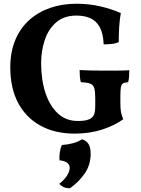

<svg xmlns="http://www.w3.org/2000/svg" viewBox="-20 -705 752 1026"><path d="M379 9Q273.8 9 196.3 -33.5Q118.8 -76 76.9 -155.1Q35 -234.2 35 -344.6Q35 -426.8 61.3 -490.3Q87.6 -553.8 135.3 -597Q183 -640.2 247.4 -662.6Q311.8 -685 388.6 -685Q457 -685 519.3 -670.2Q581.6 -655.4 625.6 -635Q619.2 -600 616.9 -561.1Q614.6 -522.2 614.6 -480Q596.6 -472 575.1 -470Q553.6 -468 534 -468Q531.4 -527.2 512.6 -560.7Q493.8 -594.2 462.2 -608Q430.6 -621.8 388.8 -621.8Q322 -621.8 280.2 -585.5Q238.4 -549.2 219.1 -491Q199.8 -432.8 199.8 -367.8Q199.8 -279.2 222.6 -209.5Q245.4 -139.8 288.7 -99.2Q332 -58.6 394.8 -58.6Q415.2 -58.6 429.1 -60.4Q443 -62.2 456.2 -67.4Q471.4 -73.6 480.2 -87.8Q489 -102 489 -140.6V-181Q489 -216.4 483.5 -234.4Q478 -252.4 461.3 -258.4Q444.6 -264.4 412 -266Q408.4 -278.4 406.9 -295.2Q405.4 -312 405.4 -330.6Q431 -329 468.2 -328.3Q505.4 -327.6 537.6 -327.6Q568.6 -327.6 606.9 -327.8Q645.2 -328 670.8 -329.6Q670.8 -314 669.8 -297.4Q668.8 -280.8 664.8 -266Q646 -264.4 637.2 -259Q628.4 -253.6 625.8 -237.7Q623.2 -221.8 623.2 -190.6V-158.2Q623.2 -125.8 626.3 -107.3Q629.4 -88.8 638.6 -67.8Q593.2 -34.6 526.2 -12.8Q459.2 9 379 9ZM418.4 39.4Q442.6 47 453.5 65.4Q464.4 83.8 464.4 116.6Q464.4 175.8 433.1 221.5Q401.8 267.2 353.8 301Q317 301.2 297 277Q325.6 254.4 339 232.1Q352.4 209.8 352.4 191.8Q352.4 157.4 298 151.6Q296.4 132.8 299.3 110.7Q302.2 88.6 310.8 70Q344 67.4 370.9 60.1Q397.8 52.8 418.4 39.4Z"/></svg>

Font: Vollkorn
Style: Regular
Weight: 400
Designer: Friedrich Althausen
Foundry: Friedrich Althausen
Version: Version 4.104